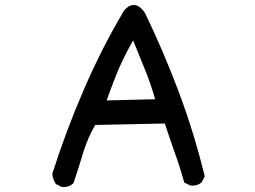

<svg xmlns="http://www.w3.org/2000/svg" viewBox="-20 -743 1040 783"><path d="M230 18.6 210.4 8.8 208 7.3 206.5 5.4Q195.8 -12.2 193.4 -32.2V-34.2L193.8 -36.1Q248.5 -207.5 320.8 -375Q392.6 -542.5 484.9 -698.2L485.4 -699.2L485.8 -699.7Q494.6 -710.4 503.9 -716.3Q511.2 -720.7 518.8 -722.2Q526.4 -723.6 533.4 -721.9Q540.5 -720.2 547.4 -715.6Q554.2 -710.9 560.3 -704.3Q566.4 -697.8 571.8 -689L572.3 -688.5V-688Q648.4 -530.3 710.4 -364.7Q772 -199.2 814 -27.8L814.9 -24.4L813.5 -21L803.7 -1.5L802.7 0.5L800.8 2Q783.2 16.1 757.8 13.7H755.9L754.4 12.7L734.9 2.9L731 1L730 -3.4Q712.4 -66.4 690.9 -125.5Q670.9 -181.6 652.3 -239.3L368.2 -233.4Q337.4 -179.7 319.8 -122.1Q301.3 -60.5 280.8 1L279.8 3.4L277.8 5.4Q259.3 22 233.4 19.5H231.4ZM612.8 -338.4Q603 -372.1 592 -403.8Q581.1 -435.5 568.8 -465.3Q546.4 -521.5 522.9 -578.1Q505.4 -547.9 490.7 -518.6Q476.1 -489.3 462.9 -459Q454.6 -438.5 446 -417.2Q437.5 -396 429.9 -375Q422.4 -354 415 -333.5Z"/></svg>

Font: NaikaiFont
Style: Bold
Weight: 700
Version: Version 1.89